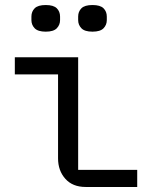

<svg xmlns="http://www.w3.org/2000/svg" viewBox="-20 -744 640 764"><path d="M526 0H321Q269 0 240 -32.5Q211 -65 211 -114V-448H39V-516H291V-68H526ZM162 -618Q131 -618 118 -631.5Q105 -645 105 -664V-678Q105 -698 118 -711Q131 -724 162 -724Q193 -724 206 -711Q219 -698 219 -678V-664Q219 -645 206 -631.5Q193 -618 162 -618ZM348 -618Q317 -618 304 -631.5Q291 -645 291 -664V-678Q291 -698 304 -711Q317 -724 348 -724Q379 -724 392 -711Q405 -698 405 -678V-664Q405 -645 392 -631.5Q379 -618 348 -618Z"/></svg>

Font: Lilex
Style: Regular
Weight: 400
Monospace: yes
Designer: Mike Abbink, Paul van der Laan, Pieter van Rosmalen, Mikhael Khrustik
Foundry: Mikhael Khrustik
Version: Version 2.510